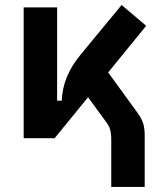

<svg xmlns="http://www.w3.org/2000/svg" viewBox="-20 -547 626 760"><path d="M73.7 0V-517.6H206.1V-148.4H224.6Q227.5 -245.1 299.8 -331.5L461.4 -527.3L558.6 -444.8L408.2 -260.3L522.9 -102.5Q538.6 -81.5 545.7 -61.5Q552.7 -41.5 552.7 -12.2V192.9H420.4V6.3Q420.4 -18.6 416 -33.9Q411.6 -49.3 400.9 -63L328.6 -162.1L196.3 0Z"/></svg>

Font: Caskaydia Cove
Style: Bold
Weight: 700
Monospace: yes
Designer: Aaron Bell
Foundry: Saja Typeworks
Version: Version 4.300; ttfautohint (v1.8.3)